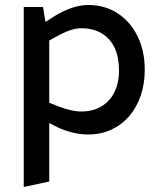

<svg xmlns="http://www.w3.org/2000/svg" viewBox="-20 -531 647 768"><path d="M75 217V-503H152L162 -443L194 -464Q229 -486 264.5 -498.5Q300 -511 333 -511Q400 -511 451 -477.5Q502 -444 530.5 -385.5Q559 -327 559 -252Q559 -195 542.5 -147.5Q526 -100 496 -65.5Q466 -31 424.5 -12Q383 7 333 7Q302 7 269.5 -1Q237 -9 208 -23L177 -39V195ZM305 -85Q351 -85 385 -105Q419 -125 437.5 -162Q456 -199 456 -250Q456 -302 438.5 -339.5Q421 -377 387 -397.5Q353 -418 305 -418Q285 -418 262 -410.5Q239 -403 212 -388L177 -369V-120L215 -105Q242 -95 263.5 -90Q285 -85 305 -85Z"/></svg>

Font: REM
Style: Regular
Weight: 400
Designer: Octavio Pardo
Foundry: Ashler Design
Version: Version 1.005;gftools[0.9.28]